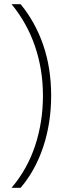

<svg xmlns="http://www.w3.org/2000/svg" viewBox="-20 -734 304 912"><path d="M223 -280Q223 -150 185.5 -37Q148 76 78 158H35Q111 68 147.5 -44Q184 -156 184 -280Q184 -403 146.5 -513.5Q109 -624 35 -714H78Q148 -629 185.5 -519.5Q223 -410 223 -280Z"/></svg>

Font: Noto Sans Arabic UI XLt
Style: Regular
Weight: 200
Designer: Monotype Design Team, Nadine Chahine and Nizar Qandah
Foundry: Monotype Imaging Inc.
Version: Version 2.010; ttfautohint (v1.8.4.7-5d5b)